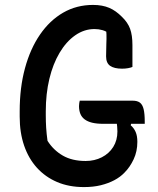

<svg xmlns="http://www.w3.org/2000/svg" viewBox="-20 -740 640 780"><path d="M304 -331H519Q538 -331 548.5 -323Q559 -315 563.5 -296.5Q568 -278 568 -246V-237H400Q373 -237 354.5 -241.5Q336 -246 324 -255Q312 -264 306.5 -277.5Q301 -291 301 -309Q301 -315 302 -321.5Q303 -328 304 -331ZM358 -720Q377 -720 393.5 -717Q410 -714 424 -708Q438 -702 450.5 -693Q463 -684 475 -672Q499 -649 508.5 -623Q518 -597 518 -557Q518 -542 518 -527Q518 -512 518 -497Q518 -482 518 -468Q511 -465 500 -463Q489 -461 476 -461Q444 -461 427.5 -472.5Q411 -484 411 -511Q411 -541 412 -561.5Q413 -582 412.5 -600Q412 -618 409 -639L428 -601Q412 -613 396.5 -617.5Q381 -622 364 -622Q322 -622 285.5 -596.5Q249 -571 222 -525.5Q195 -480 180.5 -419.5Q166 -359 166 -288V-272Q166 -246 167.5 -221.5Q169 -197 173 -168Q197 -130 235 -108Q273 -86 328 -86Q364 -86 393.5 -101Q423 -116 440 -143Q457 -170 457 -206Q457 -217 456 -226Q455 -235 454 -243.5Q453 -252 451 -260H519L511 -231Q524 -220 531 -204Q538 -188 538 -164Q538 -125 523 -93Q508 -61 486 -39Q469 -21 444.5 -8Q420 5 389.5 12.5Q359 20 321 20Q260 20 212 -0.5Q164 -21 130 -58.5Q96 -96 78 -148.5Q60 -201 60 -266V-288Q60 -384 81.5 -463Q103 -542 142.5 -599.5Q182 -657 236.5 -688.5Q291 -720 358 -720Z"/></svg>

Font: Recursive Monospace Casual Medium
Style: Regular
Weight: 500
Version: Version 1.047